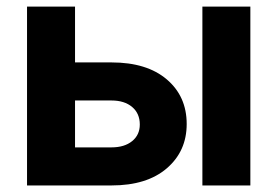

<svg xmlns="http://www.w3.org/2000/svg" viewBox="-20 -566 847 586"><path d="M209 -375.5H320.3Q428.2 -375.5 489 -323.7Q549.8 -272 549.8 -187.5Q549.8 -104.5 489 -52.2Q428.2 0 320.3 0H62.5V-545.9H209ZM209 -259.3V-116.2H320.3Q359.9 -116.2 383.3 -135.3Q406.7 -154.3 406.7 -186Q406.7 -219.7 383.3 -239.5Q359.9 -259.3 320.3 -259.3ZM597.7 0V-545.9H744.1V0Z"/></svg>

Font: Inter-Bold
Style: Bold
Weight: 700
Designer: Rasmus Andersson
Foundry: rsms
Version: Version 4.000;git-a52131595